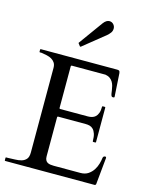

<svg xmlns="http://www.w3.org/2000/svg" viewBox="-137 -1040 891 1128"><g transform="rotate(15 308.5 -476.0)"><path d="M3.4 -17.6Q3.4 -18.1 3.9 -19.8Q4.4 -21.5 7.3 -21.5H18.1Q38.6 -22.9 60.1 -23.2Q81.5 -23.4 99.1 -28.6Q116.7 -33.7 127.9 -46.6Q139.2 -59.6 139.2 -86.9V-601.6Q139.2 -620.6 131.3 -632.6Q123.5 -644.5 110.8 -651.9Q98.1 -659.2 82 -662.8Q65.9 -666.5 49.3 -668.9H39.1Q36.6 -668.9 35.9 -670.4Q35.2 -671.9 35.2 -672.9V-684.6Q35.2 -685.5 35.9 -687Q36.6 -688.5 39.1 -688.5H503.4Q512.2 -688.5 516.1 -685.3Q520 -682.1 521 -671.4L529.8 -529.8Q529.8 -527.3 527.3 -526.1Q524.9 -524.9 521.5 -524.9Q517.6 -524.9 515.6 -525.9Q513.7 -526.9 512.2 -528.8Q508.8 -533.7 507.3 -543.2Q505.9 -552.7 504.2 -564.5Q502.4 -576.2 499.3 -588.9Q496.1 -601.6 489.7 -612.3Q483.4 -623 472.4 -631.1Q461.4 -639.2 444.3 -642.1H240.7Q234.4 -642.1 234.4 -635.7V-383.3Q234.4 -378.4 239.3 -378.4H408.2Q420.4 -378.4 432.4 -381.6Q444.3 -384.8 453.4 -393.1Q462.4 -401.4 468 -416.3Q473.6 -431.2 473.6 -454.6Q473.6 -458.5 477.5 -458.5H489.3Q493.2 -458.5 493.2 -454.6V-245.6Q493.2 -243.2 491.7 -242.4Q490.2 -241.7 489.3 -241.7H477.5Q475.1 -241.7 474.4 -243.2Q473.6 -244.6 473.6 -245.6Q473.6 -272.9 468 -289.8Q462.4 -306.6 453.1 -316.2Q443.8 -325.7 431.9 -328.9Q419.9 -332 406.7 -332H239.3Q234.4 -332 234.4 -327.1V-89.4Q234.4 -75.2 238.8 -66.7Q243.2 -58.1 250.7 -53.7Q258.3 -49.3 268.1 -47.9Q277.8 -46.4 288.6 -46.4H451.2Q479.5 -46.4 498.5 -59.3Q517.6 -72.3 529.3 -90.8Q541 -109.4 546.6 -129.4Q552.2 -149.4 553.7 -163.6Q555.2 -177.2 568.4 -177.2Q570.8 -177.2 572.5 -175.3Q574.2 -173.3 574.2 -170.9L558.1 -6.8Q557.1 -4.4 555.4 -2.2Q553.7 0 551.3 0H7.3Q4.4 0 3.9 -1.7Q3.4 -3.4 3.4 -3.9ZM245.1 -778.3Q243.2 -780.3 243.2 -781.2Q243.2 -782.2 245.1 -784.2L349.1 -928.2Q358.4 -940.9 367.7 -946.5Q377 -952.1 385.7 -952.1Q400.9 -952.1 410.9 -941.2Q420.9 -930.2 420.9 -916Q420.9 -900.9 412.4 -889.6Q403.8 -878.4 394 -870.1L262.7 -764.2Q260.3 -762.7 259.3 -762.7Q257.3 -762.7 257.1 -762.9Q256.8 -763.2 255.9 -764.2Z"/></g></svg>

Font: Kurinto Book Core
Style: Regular
Weight: 400
Designer: Kurinto was developed by Clint Goss from a range of fonts that are compatible with the SIL Open Font License Version 1.1
Foundry: Clinton F. Goss
Version: Version 2.196; July 25, 2020